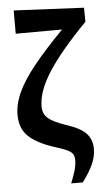

<svg xmlns="http://www.w3.org/2000/svg" viewBox="-62 -774 563 1019"><g transform="rotate(-5 219.5 -264.5)"><path d="M275 206Q289 172 298 142Q307 112 307 86Q307 66 300 53.5Q293 41 271.5 30.5Q250 20 208 7Q115 -22 69 -64.5Q23 -107 23 -180Q23 -239 52 -301.5Q81 -364 142 -439.5Q203 -515 298 -612L51 -611V-735L424 -717L425 -642Q286 -500 220 -397.5Q154 -295 154 -215Q154 -175 180 -152Q206 -129 273 -106Q351 -81 381 -48.5Q411 -16 411 34Q411 74 393 114.5Q375 155 337 206Z"/></g></svg>

Font: Source Serif 4
Style: Bold
Weight: 700
Designer: Frank Grießhammer
Foundry: Adobe
Version: Version 4.005;hotconv 1.1.0;makeotfexe 2.6.0